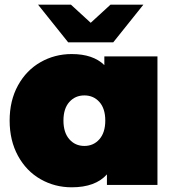

<svg xmlns="http://www.w3.org/2000/svg" viewBox="-20 -787 740 817"><path d="M650 -547V0H435V-45Q386 10 285 10Q213 10 152.5 -24.5Q92 -59 56.5 -124Q21 -189 21 -274Q21 -359 56.5 -423.5Q92 -488 152.5 -522.5Q213 -557 285 -557Q376 -557 424 -510V-547ZM428 -274Q428 -325 403 -353Q378 -381 339 -381Q300 -381 275 -353Q250 -325 250 -274Q250 -223 275 -194.5Q300 -166 339 -166Q378 -166 403 -194.5Q428 -223 428 -274ZM590 -767 462 -607H270L142 -767H282L366 -690L450 -767Z"/></svg>

Font: Montserrat Alternates Black
Style: Regular
Weight: 900
Designer: Julieta Ulanovsky
Foundry: Julieta Ulanovsky
Version: Version 7.200